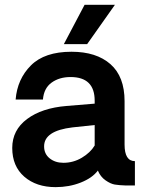

<svg xmlns="http://www.w3.org/2000/svg" viewBox="-20 -770 606 797"><path d="M457 -750 341.8 -586.9H245.1L331.1 -750ZM497.1 -169.9Q497.1 -101.1 540 -101.1V0H502.9Q474.1 -1 456.5 -3.9Q439 -6.8 418 -21.5Q397 -36.1 386.2 -62Q363.3 -31.2 315.2 -12.2Q267.1 6.8 210.9 6.8Q130.9 6.8 80.8 -36.6Q30.8 -80.1 30.8 -155.8Q30.8 -230 92.3 -275.9Q153.8 -321.8 255.9 -330.1L373 -339.8V-352.1Q373 -450.2 272.9 -450.2Q226.1 -450.2 194.1 -427Q162.1 -403.8 158.2 -356.9H44.9Q51.8 -441.9 108.4 -498.5Q165 -555.2 276.9 -555.2Q379.9 -555.2 438.5 -503.7Q497.1 -452.1 497.1 -350.1ZM373 -166V-251L280.8 -241.2Q162.6 -227.1 163.1 -162.1Q163.1 -131.3 186 -112.8Q209 -94.2 243.2 -94.2Q284.2 -94.2 319.6 -115.2Q355 -136.2 373 -166Z"/></svg>

Font: Oakes Grotesk
Style: SemiBold
Weight: 600
Designer: Samuel Oakes
Foundry: Samuel Oakes
Version: Version 1.0 | wf-rip DC20170320